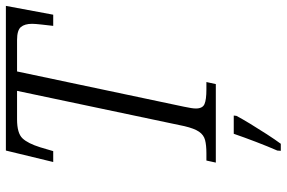

<svg xmlns="http://www.w3.org/2000/svg" viewBox="-181 -573 975 653"><g transform="rotate(-90 306.5 -246.5)"><path d="M80 0 87 -32H112Q139 -32 156.5 -36.5Q174 -41 185 -57Q196 -73 204 -107L324 -676H227Q180 -676 162.5 -657.5Q145 -639 132 -597L119 -553H82L121 -714H613L583 -553H545Q547 -570 549.5 -592.5Q552 -615 552 -625Q552 -650 541 -663Q530 -676 497 -676H390L270 -108Q264 -80 264 -68Q264 -45 279 -38.5Q294 -32 329 -32H354L347 0ZM121 209Q135 177 150.5 136.5Q166 96 178 61H240L239 70Q229 89 212 117Q195 145 176.5 173.5Q158 202 144 221H120Z"/></g></svg>

Font: Noto Serif SemiCondensed Light
Style: Italic
Weight: 300
Width: 4
Italic angle: -12°
Designer: Monotype Design Team
Foundry: Monotype Imaging Inc.
Version: Version 2.013; ttfautohint (v1.8.4.7-5d5b)